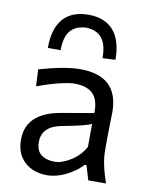

<svg xmlns="http://www.w3.org/2000/svg" viewBox="-86 -829 699 901"><g transform="rotate(10 263.0 -378.5)"><path d="M423.3 -579.1 362.3 -576.2Q362.3 -641.1 337.6 -671.4Q313 -701.7 263.2 -704.1Q212.4 -701.7 187.3 -671.9Q162.1 -642.1 162.1 -579.1H101.1Q101.1 -670.9 142.1 -718.3Q183.1 -765.6 263.2 -765.6Q341.3 -765.6 382.3 -718.3Q423.3 -670.9 423.3 -579.1ZM201.2 9.8Q133.8 9.8 92.8 -28.6Q51.8 -66.9 51.8 -133.3Q51.8 -260.7 213.4 -289.1L369.1 -315.9Q370.1 -344.7 364.3 -366.2Q358.4 -387.7 347.9 -400.9Q337.4 -414.1 321.5 -422.1Q305.7 -430.2 289.1 -433.1Q272.5 -436 252 -436Q229.5 -436 179 -423.6Q128.4 -411.1 78.1 -391.6L74.2 -472.2Q195.3 -507.3 269 -507.3Q451.7 -507.3 451.7 -334Q451.7 -320.3 450.4 -277.1Q449.2 -233.9 449.2 -210.9V-151.4Q449.2 -89.4 480.5 0H396L375.5 -68.8H367.2Q337.9 -36.6 291.3 -13.4Q244.6 9.8 201.2 9.8ZM225.1 -58.6Q258.8 -58.6 301 -84.7Q343.3 -110.8 367.2 -154.3L367.7 -264.2Q342.3 -250.5 233.9 -230.5Q136.2 -213.9 136.2 -137.2Q136.2 -96.2 160.6 -77.4Q185.1 -58.6 225.1 -58.6Z"/></g></svg>

Font: Commissioner Flair
Style: Regular
Weight: 400
Designer: Kostas Bartsokas
Foundry: Kostas Bartsokas
Version: Version 1.000